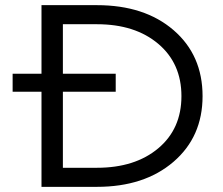

<svg xmlns="http://www.w3.org/2000/svg" viewBox="-20 -725 867 745"><path d="M141 -369H29V-439H141V-705H356Q541 -705 653.5 -608Q766 -511 766 -352Q766 -194 653 -97Q540 0 356 0H141ZM684 -352Q684 -479 594 -555Q504 -631 356 -631H224V-439H429V-369H224V-74H356Q504 -74 594 -149.5Q684 -225 684 -352Z"/></svg>

Font: Metropolitano
Style: Regular
Weight: 400
Designer: Fonts by Alex Slobzheninov & Chris M. Simpson / Changes by Cristiano Sobral
Foundry: Fonts by Alex Slobzheninov & Chris M. Simpson / Changes by Cristiano Sobral
Version: Version 1.00;August 30, 2020;FontCreator 13.0.0.2681 64-bit